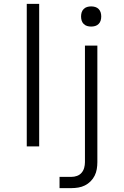

<svg xmlns="http://www.w3.org/2000/svg" viewBox="-20 -755 640 990"><path d="M118 0V-735H182V0ZM287 215V157H348Q363 157 377 152Q391 147 400.5 136Q410 125 414 110.5Q418 96 418 81V-520H482V81Q482 99 479 117Q476 135 468 151Q460 167 447 180Q434 193 418 201Q402 209 384 212Q366 215 348 215ZM450 -618Q439 -618 429 -621Q419 -624 411.5 -631.5Q404 -639 401 -649Q398 -659 398 -670Q398 -681 401 -691Q404 -701 411.5 -708.5Q419 -716 429 -719Q439 -722 450 -722Q461 -722 471 -719Q481 -716 488.5 -708.5Q496 -701 499 -691Q502 -681 502 -670Q502 -659 499 -649Q496 -639 488.5 -631.5Q481 -624 471 -621Q461 -618 450 -618Z"/></svg>

Font: Iosevka Aile Light
Style: Regular
Weight: 300
Designer: Belleve Invis
Foundry: Belleve Invis
Version: Version 27.3.5; ttfautohint (v1.8.4)